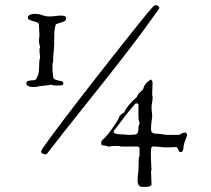

<svg xmlns="http://www.w3.org/2000/svg" viewBox="-20 -579 832 756"><path d="M143.1 13.7Q145.5 8.3 158.7 -10.3Q171.9 -28.8 192.4 -56.4Q212.9 -84 239.3 -118.7Q265.6 -153.3 295.4 -191.9Q325.2 -230.5 356.4 -270.5Q387.7 -310.5 417.7 -348.6Q447.8 -386.7 475.1 -421.1Q502.4 -455.6 523.9 -482.4Q545.4 -509.3 559.8 -526.6Q574.2 -543.9 578.6 -548.3Q581.5 -551.8 585.2 -555.2Q588.9 -558.6 593.3 -558.6Q598.6 -558.6 605.5 -553.2Q606.4 -552.2 606.7 -551.8Q606.9 -551.3 606.9 -548.8V-547.9Q606.9 -547.4 606.7 -547.1Q606.4 -546.9 606.4 -546.4Q606.4 -544.4 605.5 -543.2Q604.5 -542 603.5 -540.5Q550.8 -465.8 496.3 -394.8Q441.9 -323.7 386.7 -254.2Q331.5 -184.6 275.9 -115Q220.2 -45.4 164.6 26.9Q162.1 27.8 160.2 28.3Q158.2 28.8 155.8 28.8Q150.4 27.3 146 24.7Q141.6 22 141.6 17.6Q141.6 16.6 142.1 15.6Q142.6 14.6 143.1 13.7ZM84 -250Q84 -257.8 88.9 -259.8Q93.8 -261.7 100.3 -262.2Q106.9 -262.7 113.3 -263.2Q119.6 -263.7 122.6 -268.1Q127.9 -276.9 130.4 -285.4Q132.8 -293.9 133.5 -303Q134.3 -312 134.3 -321.8Q134.3 -331.5 135.3 -341.8L136.2 -345.7Q136.7 -347.2 137.2 -348.6Q137.7 -350.1 137.7 -351.1Q138.2 -359.4 136.7 -367.2Q135.3 -375 135.3 -387.2Q137.7 -389.6 137.7 -390.4Q137.7 -391.1 137.7 -394.5Q135.7 -401.4 134.3 -408Q132.8 -414.6 133.3 -422.4Q133.3 -422.9 133.8 -425.5Q134.3 -428.2 134.5 -431.2Q134.8 -434.1 135 -436.8Q135.3 -439.5 135.3 -440.4Q135.3 -450.2 134.3 -460.9Q133.3 -471.7 133.3 -483.4Q131.3 -489.3 124.3 -491.7Q117.2 -494.1 109.6 -496.1Q102.1 -498 95.9 -500.7Q89.8 -503.4 89.8 -510.3Q89.8 -517.1 98.1 -520.8Q106.4 -524.4 117.7 -524.4Q132.8 -524.4 146.5 -519.3Q160.2 -514.2 175.3 -514.2Q186.5 -514.2 197.8 -515.9Q209 -517.6 221.7 -517.6Q226.6 -517.6 233.4 -515.9Q240.2 -514.2 240.2 -505.9Q240.2 -499 233.6 -495.6Q227.1 -492.2 219.2 -490Q211.4 -487.8 204.8 -485.4Q198.2 -482.9 198.2 -478Q194.8 -464.8 194.1 -451.4Q193.4 -438 193.4 -425.3V-403.3Q193.4 -398.4 192.6 -390.9Q191.9 -383.3 191.2 -374Q190.4 -364.7 189.7 -354.5Q189 -344.2 189 -334Q186.5 -330.1 186.5 -325.4Q186.5 -320.8 186.5 -316.4Q186.5 -305.2 187 -298.1Q187.5 -291 189 -278.8Q189.9 -269 196.5 -266.1Q203.1 -263.2 210.4 -262Q217.8 -260.7 223.6 -259Q229.5 -257.3 229.5 -251Q229.5 -243.7 222.4 -242.9Q215.3 -242.2 209.5 -242.2Q201.2 -242.2 195.8 -242.4Q190.4 -242.7 181.6 -245.6Q180.2 -245.1 178.7 -245.1Q177.7 -244.6 176.5 -244.6Q175.3 -244.6 174.3 -244.1Q171.4 -243.2 163.8 -242.7Q156.2 -242.2 148.2 -241.2Q140.1 -240.2 133.3 -239.3Q126.5 -238.3 124.5 -236.8Q112.8 -235.8 104 -236.8Q96.2 -237.8 90.1 -240.5Q84 -243.2 84 -250ZM427.7 -60.1Q427.7 -56.2 431.9 -54.2Q436 -52.2 441.4 -51.3Q446.8 -50.3 451.9 -50Q457 -49.8 459 -49.8Q466.3 -49.8 470.5 -49.6Q474.6 -49.3 477.1 -48.8Q479.5 -48.3 481.2 -48.1Q482.9 -47.9 485.4 -47.9Q496.6 -48.8 504.2 -48.6Q511.7 -48.3 516.6 -50.5Q521.5 -52.7 523.4 -59.6Q525.4 -66.4 525.4 -81.1Q526.4 -85.4 528.3 -89.1Q530.3 -92.8 529.3 -97.7Q526.9 -99.1 526.1 -106.2Q525.4 -113.3 525.1 -123.3Q524.9 -133.3 525.1 -145Q525.4 -156.7 525.4 -167.5Q524.4 -170.9 521.7 -171.4Q519 -171.9 516.6 -171.9Q512.2 -171.9 510.5 -168.7Q508.8 -165.5 506.8 -163.6Q486.8 -140.6 469.2 -117.4Q451.7 -94.2 433.1 -69.8Q431.2 -67.4 429.4 -65.4Q427.7 -63.5 427.7 -60.1ZM522 125Q522 115.2 523.7 104.7Q525.4 94.2 525.4 82.5Q525.4 77.6 525.6 70.6Q525.9 63.5 526.1 56.6Q526.4 49.8 526.6 44.9Q526.9 40 526.9 40L529.3 36.1V3.4Q529.3 2.4 526.1 0.2Q522.9 -2 522 -2H457.5Q448.2 -4.9 439.5 -4.4Q430.7 -3.9 418.9 -3.9Q416 -2.4 414.6 -2.2Q413.1 -2 409.7 -2Q403.8 -2 399.7 -3.9Q395.5 -5.9 390.1 -5.9Q385.3 -5.9 381.8 -7.3Q378.4 -8.8 378.4 -15.1Q378.4 -23.4 383.1 -27.6Q387.7 -31.7 393.1 -37.1Q407.7 -51.8 420.4 -70.6Q433.1 -89.4 444.3 -106.9Q447.3 -112.3 449.7 -118.7Q452.1 -125 457.5 -128.9Q457.5 -128.9 459.5 -130.4Q461.4 -131.8 463.9 -133.3Q466.3 -134.8 468.3 -136.2Q470.2 -137.7 470.7 -138.2Q470.7 -142.6 476.8 -151.4Q482.9 -160.2 490.7 -169.2Q498.5 -178.2 505.6 -185.1Q512.7 -191.9 514.6 -192.9Q519 -196.8 521 -201.9Q522.9 -207 526.9 -211.4Q527.8 -211.9 530.3 -214.4Q532.7 -216.8 535.4 -219.5Q538.1 -222.2 540.5 -224.6Q543 -227.1 543.9 -228Q546.4 -240.2 553.5 -249Q560.5 -257.8 571.3 -264.2Q571.8 -265.1 572.8 -265.4Q573.7 -265.6 574.7 -265.6Q575.7 -264.6 576.7 -263.9Q577.6 -263.2 578.6 -261.7Q579.6 -260.3 580.1 -257.1Q580.6 -253.9 580.6 -247.6Q580.6 -236.3 579.8 -226.8Q579.1 -217.3 579.1 -204.1Q581.1 -202.1 580.8 -197.5Q580.6 -192.9 580.6 -191.4Q580.6 -182.6 578.6 -174.3Q576.7 -166 576.7 -157.2Q576.7 -147 578.1 -137.2Q579.6 -127.4 579.1 -118.2Q577.1 -106 575.9 -94.5Q574.7 -83 574.7 -70.8Q574.7 -65.4 575.9 -61.8Q577.1 -58.1 580.8 -55.9Q584.5 -53.7 591.6 -52.7Q598.6 -51.8 609.9 -51.8Q610.8 -51.8 615 -51Q619.1 -50.3 623.8 -49.6Q628.4 -48.8 632.6 -48.3Q636.7 -47.9 637.7 -47.9H685.5Q690.4 -51.3 696.8 -54.2Q703.1 -57.1 710 -57.1Q713.4 -57.1 714.8 -53.2Q716.3 -49.3 716.8 -47.4V-45.9Q713.4 -36.1 709.5 -26.6Q705.6 -17.1 703.6 -7.3Q702.6 -4.4 702.6 0.5Q702.6 5.4 701.4 9.8Q700.2 14.2 697.8 17.1Q695.3 20 689.9 20Q687 20 685.1 16.8Q683.1 13.7 681.6 10Q680.2 6.3 678.5 3.2Q676.8 0 673.8 0Q665 0 656.7 0.7Q648.4 1.5 639.6 1.5Q624.5 1.5 609.6 -0.5Q594.7 -2.4 579.1 -2Q576.2 -1 575.2 6.8Q574.2 14.6 574 23.9Q573.7 33.2 574.2 41.5Q574.7 49.8 574.7 52.7Q574.7 55.2 575 60.3Q575.2 65.4 575.4 71.3Q575.7 77.1 576.2 82.5Q576.7 87.9 576.7 89.8Q575.2 93.3 575 94.2Q574.7 95.2 574.7 97.7Q574.7 111.3 575.7 123.5Q576.7 135.7 576.7 148.4Q574.2 152.8 568.4 154.8Q562.5 156.7 555.9 157Q549.3 157.2 543.2 156.7Q537.1 156.2 534.2 156.2Q529.3 154.8 526.9 151.1Q524.4 147.5 523.2 142.8Q522 138.2 522 133.5Q522 128.9 522 125Z"/></svg>

Font: IM FELL French Canon
Style: Italic
Weight: 400
Italic angle: -17°
Designer: Igino Marini
Foundry: Igino Marini
Version: 3.00